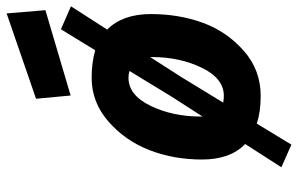

<svg xmlns="http://www.w3.org/2000/svg" viewBox="-184 -630 921 594"><g transform="rotate(-90 277.0 -333.5)"><path d="M333 -511Q379 -511 418 -500L483 -606L554 -575L482 -463Q530 -415 530 -328Q530 -241 503 -167Q476 -93 416.5 -40.5Q357 12 277 12Q228 12 191 0L126 107L56 76L128 -36Q80 -82 80 -169.5Q80 -257 109 -332Q138 -407 197.5 -459Q257 -511 333 -511ZM278 -576 268 -683 532 -774 542 -654ZM333 -397Q279 -397 246 -328.5Q213 -260 213 -175V-168L276 -266L354 -394Q344 -397 333 -397ZM277 -102Q331 -102 364 -170.5Q397 -239 397 -324V-330L336 -235L256 -104Q268 -102 277 -102Z"/></g></svg>

Font: Titillium Web
Style: Bold Italic
Weight: 700
Italic angle: -13°
Version: Version 1.002;PS 57.000;hotconv 1.0.70;makeotf.lib2.5.55311